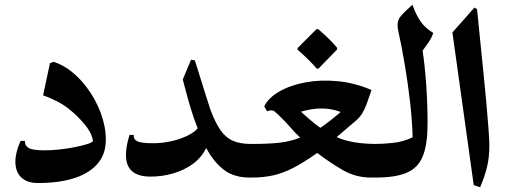

<svg xmlns="http://www.w3.org/2000/svg" viewBox="-20 -750 2152 811"><path d="M162 -347 191 -483 206 -489Q247 -476 283 -447Q319 -418 347 -380Q384 -331 405.5 -273Q427 -215 427 -160Q427 -97 390 -56Q353 -15 287 4.5Q221 24 135 23Q93 22 69 -1.5Q45 -25 45 -67Q45 -107 67 -155H85Q85 -134 102 -124.5Q119 -115 168 -115Q197 -115 230 -118.5Q263 -122 293.5 -128Q324 -134 345.5 -140.5Q367 -147 373 -154Q367 -189 339.5 -222.5Q312 -256 277 -285Q252 -306 222 -321.5Q192 -337 162 -347Z M752 -414 787 -498 803 -495Q808 -481 818.5 -446Q829 -411 842.5 -369Q856 -327 868 -289Q889 -232 911.5 -200Q934 -168 964.5 -155Q995 -142 1039 -142H1046Q1069 -142 1077.5 -120.5Q1086 -99 1086 -73Q1086 -46 1077.5 -23Q1069 0 1046 0H1035Q967 0 924 -34Q881 -68 851 -125Q831 -84 794.5 -57.5Q758 -31 711.5 -17.5Q665 -4 616 -4Q512 -4 512 -95Q512 -131 527 -180H545Q543 -162 559.5 -153.5Q576 -145 626 -145Q665 -145 703 -153.5Q741 -162 771 -176.5Q801 -191 815 -208Q811 -218 807.5 -228Q804 -238 800 -248Q787 -286 775 -328.5Q763 -371 752 -414Z M1570 -142Q1590 -142 1600 -120.5Q1610 -99 1610 -73Q1611 -46 1601 -23Q1591 0 1570 0H1548Q1483 0 1429 -31Q1375 -62 1320 -104Q1265 -65 1221 -42Q1177 -19 1135 -9.5Q1093 0 1043 0Q1010 0 993 -22Q976 -44 976 -71Q975 -97 992 -119.5Q1009 -142 1043 -142Q1117 -142 1163 -147.5Q1209 -153 1248 -169Q1229 -186 1207.5 -211Q1186 -236 1166 -255Q1150 -271 1139.5 -279.5Q1129 -288 1108 -280L1096 -301Q1114 -337 1160 -363.5Q1206 -390 1270 -402Q1334 -414 1406.5 -407Q1479 -400 1549 -370Q1537 -333 1528 -309Q1519 -285 1509 -269.5Q1499 -254 1483 -240L1402 -171Q1435 -156 1477.5 -149Q1520 -142 1570 -142ZM1251 -278Q1268 -263 1290.5 -243.5Q1313 -224 1333 -210Q1355 -225 1376 -241.5Q1397 -258 1419 -277Q1344 -306 1251 -278ZM1318 -460Q1299 -482 1279 -501.5Q1259 -521 1237 -540V-547L1317 -627H1324Q1345 -609 1365 -590Q1385 -571 1404 -548V-541L1325 -460Z M1810 -611Q1803 -589 1788 -568Q1773 -547 1765 -536Q1774 -478 1780 -396Q1786 -314 1786 -226Q1786 -143 1767 -93Q1748 -43 1700.5 -21.5Q1653 0 1566 0Q1533 0 1516.5 -22Q1500 -44 1500 -70Q1500 -97 1516.5 -119.5Q1533 -142 1566 -142Q1598 -142 1640.5 -146.5Q1683 -151 1723 -170Q1721 -242 1712 -320Q1703 -398 1690 -475.5Q1677 -553 1662 -621Q1654 -659 1671.5 -680Q1689 -701 1722 -730Q1736 -690 1755.5 -661Q1775 -632 1810 -611Z M1995 -711Q1997 -692 2000.5 -657Q2004 -622 2009 -572Q2015 -511 2022 -443.5Q2029 -376 2034.5 -314Q2040 -252 2043.5 -205Q2047 -158 2047 -137Q2047 -86 2037.5 -46Q2028 -6 2008 41L1981 32L1891 -613L1984 -718Z"/></svg>

Font: Bona Nova SC
Style: Bold
Weight: 700
Designer: Mateusz Machalski
Foundry: Capitalics
Version: Version 4.001; ttfautohint (v1.8.4.7-5d5b)